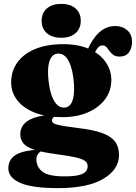

<svg xmlns="http://www.w3.org/2000/svg" viewBox="-20 -718 700 989"><path d="M381.5 -58.5Q327 -65.5 298 -70.8Q269 -76 258.2 -82Q247.5 -88 247.5 -97.5Q247.5 -105.5 252.8 -111Q258 -116.5 267 -120L261 -127.5Q193.5 -125 155 -111Q116.5 -97 100.5 -75.2Q84.5 -53.5 84.5 -28Q84.5 0 100 19.8Q115.5 39.5 156.2 53Q197 66.5 272.5 76.5Q333.5 84.5 368.2 92.2Q403 100 417.2 110.5Q431.5 121 431.5 137.5Q431.5 155 420.5 166.8Q409.5 178.5 383.5 184.5Q357.5 190.5 311.5 190.5Q230.5 190.5 199 166.5Q167.5 142.5 167.5 102Q167.5 88 175 76.5Q182.5 65 194 60.5L190.5 52Q99 56 61 79.8Q23 103.5 23 149.5Q23 196.5 83.5 223.8Q144 251 278 251Q432 251 512.5 203Q593 155 593 80.5Q593 38.5 572.2 11Q551.5 -16.5 504.8 -33.2Q458 -50 381.5 -58.5ZM414.5 -426.5 457.5 -423Q470 -453 481.2 -468.5Q492.5 -484 508 -484Q520.5 -484 528.2 -475.2Q536 -466.5 543.8 -455.2Q551.5 -444 563.8 -435.2Q576 -426.5 596.5 -426.5Q627 -426.5 643.5 -447.5Q660 -468.5 660 -503Q660 -541 635.2 -562.5Q610.5 -584 574 -584Q527.5 -584 491.5 -551.5Q455.5 -519 429.5 -458.5ZM553.5 -306.5Q553.5 -355.5 524.8 -397.5Q496 -439.5 440.8 -465Q385.5 -490.5 305 -490.5Q222 -490.5 161.8 -465.8Q101.5 -441 69.5 -396.5Q37.5 -352 37.5 -293.5Q37.5 -243 68.5 -202.2Q99.5 -161.5 158.5 -138Q217.5 -114.5 301.5 -114.5Q376 -114.5 432.8 -139.2Q489.5 -164 521.5 -207Q553.5 -250 553.5 -306.5ZM279 -442Q314.5 -443 335.5 -399.8Q356.5 -356.5 361 -283.5Q364.5 -226 351.8 -195.2Q339 -164.5 310 -163.5Q288 -163 270.8 -181.8Q253.5 -200.5 242.5 -237.2Q231.5 -274 228 -326.5Q226 -361 230.8 -386.8Q235.5 -412.5 247.8 -427Q260 -441.5 279 -442ZM295.5 -523.5Q248.5 -523.5 221.5 -547Q194.5 -570.5 194.5 -611Q194.5 -651 221.5 -674.5Q248.5 -698 295.5 -698Q342.5 -698 369.2 -674.5Q396 -651 396 -611Q396 -571 369.2 -547.2Q342.5 -523.5 295.5 -523.5Z"/></svg>

Font: Fraunces ExtraBold
Style: Regular
Weight: 800
Version: Version 1.000;[b76b70a41]